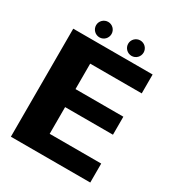

<svg xmlns="http://www.w3.org/2000/svg" viewBox="-189 -920 957 1039"><g transform="rotate(30 289.5 -401.0)"><path d="M36.5 0H532.5V-118.5H210.5V-285.5H509.5V-398H210.5V-557H532.5V-675H36.5ZM182.5 -705C209 -705 230.5 -726.5 230.5 -753.5C230.5 -780 209 -801.5 182.5 -801.5C156 -801.5 134 -780 134 -753.5C134 -726.5 156 -705 182.5 -705ZM383 -705C409.5 -705 431 -726.5 431 -753.5C431 -780 409.5 -801.5 383 -801.5C356.5 -801.5 334.5 -780 334.5 -753.5C334.5 -726.5 356.5 -705 383 -705Z"/></g></svg>

Font: Anybody
Style: Bold
Weight: 700
Designer: Tyler Finck
Foundry: Etcetera Type Company
Version: Version 1.110